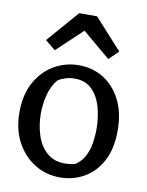

<svg xmlns="http://www.w3.org/2000/svg" viewBox="-83 -777 658 857"><g transform="rotate(10 245.5 -348.5)"><path d="M248 20Q185 20 133.5 -11.5Q82 -43 51 -100.5Q20 -158 20 -236Q20 -316 51.5 -372.5Q83 -429 134.5 -458.5Q186 -488 246 -488Q308 -488 357.5 -457.5Q407 -427 436.5 -369.5Q466 -312 466 -230Q466 -147 436 -91.5Q406 -36 356.5 -8Q307 20 248 20ZM259 -45Q282 -45 307 -52Q335 -71 349 -100Q363 -129 367.5 -161Q372 -193 372 -219Q372 -274 358.5 -321Q345 -368 315.5 -397Q286 -426 238 -426Q215 -426 195 -419.5Q175 -413 162 -404Q136 -373 125.5 -330.5Q115 -288 115 -247Q115 -195 130 -148.5Q145 -102 177 -73.5Q209 -45 259 -45ZM127 -535 81 -573 206 -717H287L412 -579L369 -538L243 -644Z"/></g></svg>

Font: Eczar
Style: Regular
Weight: 400
Designer: Vaibhav Singh
Foundry: Rosetta Type Foundry
Version: Version 2.000